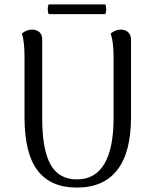

<svg xmlns="http://www.w3.org/2000/svg" viewBox="-20 -836 698 869"><path d="M573 -305Q573 -147 511 -67Q449 13 328 13Q209 13 150 -64.5Q91 -142 91 -305V-577Q91 -649 79 -684Q100 -702 125 -702Q146 -702 158.5 -690.5Q171 -679 171 -658V-302Q171 -158 209 -91Q247 -24 328 -24Q411 -24 452.5 -94.5Q494 -165 494 -302V-577Q494 -646 481 -684Q502 -702 527 -702Q547 -702 560 -690Q573 -678 573 -658ZM457 -816Q461 -802 461 -794Q461 -788 457 -772H200Q196 -783 196 -794Q196 -807 200 -816Z"/></svg>

Font: Arima Madurai
Style: Regular
Weight: 400
Designer: Joana Correia and Natanael Gama
Foundry: NDISCOVER
Version: Version 1.019